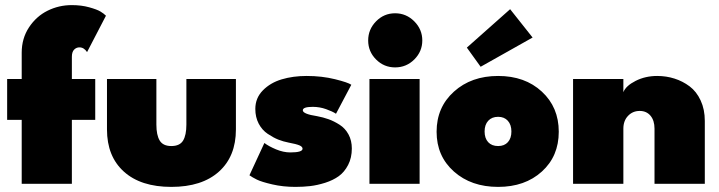

<svg xmlns="http://www.w3.org/2000/svg" viewBox="-20 -720 2816 752"><path d="M8 -410.5H65V-513.5Q65 -569.5 93.5 -612.8Q122 -656 166.2 -678Q210.5 -700 261 -700Q298.5 -700 329.2 -691.5Q360 -683 373.2 -675Q386.5 -667 395 -658.5L321 -516Q309 -534.5 291 -534.5Q279 -534.5 270.2 -525.5Q261.5 -516.5 261.5 -497.5V-410.5H353V-250.5H261.5V0H65V-250.5H8Z M592.5 -232Q592.5 -191 605.5 -169.5Q618.5 -148 651 -148Q684 -148 697 -169.2Q710 -190.5 710 -232V-410.5H904V-213Q904 -107.5 837.5 -47.8Q771 12 651 12Q531.5 12 465.2 -47.8Q399 -107.5 399 -213V-410.5H592.5Z M1181 -422.5Q1240.5 -422.5 1292 -409.8Q1343.5 -397 1356 -388L1296 -274.5Q1282.5 -283.5 1257.2 -292.5Q1232 -301.5 1205 -301.5Q1166 -301.5 1166 -288Q1166 -273.5 1222 -265Q1246 -260.5 1267 -253Q1288 -245.5 1310 -231.5Q1332 -217.5 1345 -193.5Q1358 -169.5 1358 -138.5Q1358 -102 1343.5 -74Q1329 -46 1306.8 -30Q1284.5 -14 1253.8 -4.2Q1223 5.5 1195.2 8.8Q1167.5 12 1137 12Q1088.5 12 1046.5 2.2Q1004.5 -7.5 986.2 -16.5Q968 -25.5 957 -33.5L1015.5 -160Q1032.5 -147 1061.2 -135Q1090 -123 1117 -123Q1165 -123 1165 -137.5Q1165 -145.5 1152.5 -150.8Q1140 -156 1110.5 -161.5Q1089.5 -165.5 1070 -173.2Q1050.5 -181 1028.5 -195.8Q1006.5 -210.5 993.2 -235.8Q980 -261 980 -293.5Q980 -336 1009.5 -366Q1039 -396 1083.2 -409.2Q1127.5 -422.5 1181 -422.5Z M1527.5 -456Q1484 -456 1453 -487Q1422 -518 1422 -561.5Q1422 -605 1453 -636.5Q1484 -668 1527.5 -668Q1571 -668 1602.5 -636.5Q1634 -605 1634 -561.5Q1634 -518.5 1602.8 -487.2Q1571.5 -456 1527.5 -456ZM1427 0V-410.5H1623.5V0Z M1862.5 -458.5 1808.5 -533.5 1978 -684 2066 -573ZM1931 12Q1825.5 12 1757.8 -48.2Q1690 -108.5 1690 -204Q1690 -300 1758 -361.2Q1826 -422.5 1931 -422.5Q2036 -422.5 2102.2 -361.2Q2168.5 -300 2168.5 -204Q2168.5 -108 2102.2 -48Q2036 12 1931 12ZM1931 -148Q1955.5 -148 1969.2 -163.2Q1983 -178.5 1983 -205Q1983 -231.5 1969 -247Q1955 -262.5 1931 -262.5Q1906.5 -262.5 1892.2 -247Q1878 -231.5 1878 -205Q1878 -178.5 1892 -163.2Q1906 -148 1931 -148Z M2554 -422.5Q2589.5 -422.5 2621.8 -412.2Q2654 -402 2681 -381.8Q2708 -361.5 2724.2 -326.5Q2740.5 -291.5 2740.5 -246.5V0H2543.5V-216Q2543.5 -248 2527.8 -266.8Q2512 -285.5 2485.5 -285.5Q2458 -285.5 2439.8 -266.2Q2421.5 -247 2421.5 -216V0H2224.5V-410.5H2421.5V-359Q2431.5 -384 2469.5 -403.2Q2507.5 -422.5 2554 -422.5Z"/></svg>

Font: League Spartan Black
Style: Regular
Weight: 900
Foundry: The League of Moveable Type
Version: Version 2.002